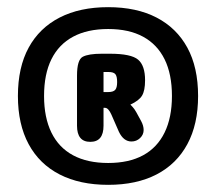

<svg xmlns="http://www.w3.org/2000/svg" viewBox="-20 -747 603 536"><path d="M344 -455Q368 -466 376.5 -480Q385 -494 385 -523Q385 -564 365.5 -580.5Q346 -597 287 -597H264Q227 -597 211 -588.5Q195 -580 195 -536V-396Q195 -351 232 -351Q269 -351 269 -396V-446H273Q278 -446 282.5 -441Q287 -436 291 -427L312 -379Q325 -352 347 -352Q361 -352 371 -361.5Q381 -371 381 -384Q381 -396 374 -409L368 -420Q359 -437 355 -442.5Q351 -448 344 -455ZM269 -490V-546H283Q297 -546 302 -540Q307 -534 307 -518Q307 -502 301.5 -496Q296 -490 282 -490ZM282 -727Q203 -727 146.5 -698Q90 -669 60 -614Q30 -559 30 -479Q30 -400 60 -344.5Q90 -289 146.5 -260Q203 -231 282 -231Q361 -231 417 -260Q473 -289 503 -344.5Q533 -400 533 -479Q533 -559 503 -614Q473 -669 417 -698Q361 -727 282 -727ZM282 -666Q340 -666 379.5 -644.5Q419 -623 439.5 -581.5Q460 -540 460 -479Q460 -419 439.5 -377Q419 -335 379.5 -313.5Q340 -292 282 -292Q224 -292 184 -313.5Q144 -335 123.5 -377Q103 -419 103 -479Q103 -540 123.5 -581.5Q144 -623 184 -644.5Q224 -666 282 -666Z"/></svg>

Font: Beiruti Black
Style: Regular
Weight: 900
Designer: Arlette Boutros
Foundry: Boutros
Version: Version 1.41